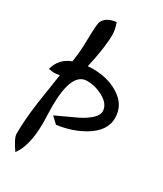

<svg xmlns="http://www.w3.org/2000/svg" viewBox="-252 -842 1043 1228"><g transform="rotate(30 269.0 -228.0)"><path d="M174 -30Q251 -66 329 -102Q436 -159 436 -210Q436 -264 369 -300Q313 -330 254 -330Q140 -330 140 -77Q140 -51 141.5 -10Q143 31 143 42Q143 215 82 294Q30 220 30 187Q30 89 48 -44Q66 -159 83 -274Q57 -269 42 -269Q34 -269 2 -274Q25 -361 108 -391Q118 -450 120 -501.5Q122 -553 123 -604Q125 -681 133 -696Q156 -742 228 -750Q245 -701 245 -667Q245 -574 209 -413Q228 -415 246 -415Q354 -415 432 -368Q526 -313 526 -212Q526 -117 416 -52Q331 -2 220 13Z"/></g></svg>

Font: Wortlaut AH
Style: SemiBold
Weight: 600
Designer: Andreas Höfeld
Foundry: Fontgrube AH
Version: Version 2.59